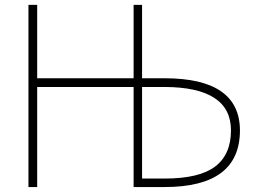

<svg xmlns="http://www.w3.org/2000/svg" viewBox="-20 -752 1040 774"><path d="M552.7 -32.2H643.6Q783.2 -32.2 847.2 -80.6Q911.1 -128.9 911.1 -226.6Q911.1 -400.4 643.6 -401.4H552.7ZM518.6 -401.4H129.9V2H94.7V-732.4H129.9V-436.5H518.6V-732.4H552.7V-436.5H643.6Q946.3 -436.5 947.3 -226.6Q947.3 2 643.6 2H544.9H518.6Z"/></svg>

Font: Gen Shin Gothic Monospace ExtraLight
Style: Regular
Weight: 200
Designer: [Source Han Sans]
Ryoko NISHIZUKA  (kana & ideographs); Paul D. Hunt (Latin, Greek & Cyrillic); Wenlong ZHANG  (bopomofo
Version: Version 1.002.20150607